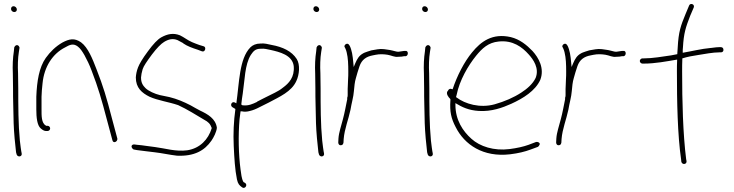

<svg xmlns="http://www.w3.org/2000/svg" viewBox="-20 -740 3661 957"><path d="M35 -695C35 -687 43 -680 51 -680C59 -680 64 -685 64 -693C64 -701 56 -709 48 -709C40 -709 35 -704 35 -695ZM44 -373C44 -350 45 -326 45 -299C45 -272 45 -246 46 -216L48 -126C49 -86 56 -12 60 19L63 30C68 45 92 42 88 24L86 14C85 7 82 -11 79 -39C71 -121 71 -213 71 -299C71 -325 70 -350 70 -374C68 -412 69 -450 74 -481L77 -500C78 -503 76 -507 74 -510C65 -521 54 -512 51 -504L49 -484C44 -452 42 -413 44 -373ZM70 -371Z M161 -195C161 -155 165 -115 183 -100C193 -91 202 -87 209 -87H217C224 -87 230 -93 230 -100C230 -107 224 -113 217 -113H210L209 -114C186 -126 187 -164 187 -195V-258C188 -279 189 -301 192 -324C200 -408 243 -473 305 -504C326 -516 345 -526 368 -508C380 -499 390 -484 401 -465C413 -443 426 -417 437 -387C470 -301 485 -249 514 -139L540 -42C544 -22 567 -34 565 -49L539 -146C510 -258 495 -308 461 -395C441 -447 419 -503 384 -529C351 -552 325 -546 291 -528C258 -509 230 -482 208 -451C175 -404 164 -336 161 -258ZM305 -504Z M640 -18C630 -11 640 3 646 5L662 8C690 11 720 16 751 19C787 23 826 32 862 36C949 40 1000 10 1034 -39C1045 -55 1059 -82 1061 -103C1055 -149 1015 -171 977 -189C962 -196 947 -206 930 -215C897 -232 862 -247 825 -256L777 -266C752 -272 720 -286 705 -301C692 -314 683 -328 683 -353V-354C684 -366 686 -379 691 -395C696 -411 712 -434 737 -468C762 -501 783 -522 798 -531C819 -544 841 -550 865 -540L893 -525V-524C913 -510 938 -501 966 -492L987 -484C1003 -479 1009 -505 996 -509L973 -516C960 -521 948 -525 937 -530C914 -540 898 -554 877 -564C844 -577 815 -571 784 -554C766 -544 744 -521 717 -484C690 -448 674 -420 668 -404C661 -386 658 -369 657 -354C657 -302 687 -277 725 -258C767 -239 821 -232 868 -216C912 -196 959 -166 998 -143C1017 -133 1028 -123 1035 -103V-100C1018 -45 977 -1 914 9C856 17 802 -1 753 -7C723 -10 693 -16 666 -18H665L650 -20C647 -20 643 -20 640 -18ZM657 -354ZM662 8ZM862 36H863ZM877 -564Z M1138 -206 1153 -197V-194C1145 -137 1142 -75 1145 -12C1148 49 1151 105 1161 154C1166 177 1173 184 1187 194C1201 204 1216 182 1202 172L1193 167V166C1184 151 1182 125 1179 105C1169 30 1167 -65 1174 -146L1179 -185H1186C1198 -182 1212 -183 1226 -187C1240 -190 1257 -197 1274 -206C1289 -214 1305 -221 1320 -229C1374 -258 1433 -283 1457 -336C1472 -367 1477 -418 1459 -446C1434 -485 1389 -506 1334 -516C1315 -520 1299 -525 1278 -523C1256 -523 1239 -515 1228 -504C1172 -447 1173 -328 1158 -225L1151 -229C1135 -237 1125 -215 1138 -206ZM1183 -219V-222C1185 -239 1187 -257 1190 -274C1200 -340 1200 -418 1230 -466C1242 -483 1251 -497 1279 -497C1299 -499 1312 -494 1329 -491C1373 -481 1437 -466 1444 -411C1449 -355 1420 -325 1390 -303C1366 -283 1336 -272 1308 -257C1293 -249 1277 -242 1261 -233V-232C1240 -222 1219 -212 1191 -215C1188 -215 1185 -216 1183 -219ZM1190 -210H1191ZM1278 -497H1279ZM1390 -298Z M1542 -695C1542 -687 1550 -680 1558 -680C1566 -680 1571 -685 1571 -693C1571 -701 1563 -709 1555 -709C1547 -709 1542 -704 1542 -695ZM1551 -373C1551 -350 1552 -326 1552 -299C1552 -272 1552 -246 1553 -216L1555 -126C1556 -86 1563 -12 1567 19L1570 30C1575 45 1599 42 1595 24L1593 14C1592 7 1589 -11 1586 -39C1578 -121 1578 -213 1578 -299C1578 -325 1577 -350 1577 -374C1575 -412 1576 -450 1581 -481L1584 -500C1585 -503 1583 -507 1581 -510C1572 -521 1561 -512 1558 -504L1556 -484C1551 -452 1549 -413 1551 -373ZM1577 -371Z M1666 -30C1666 -22 1671 -16 1677 -16C1687 -16 1690 -20 1692 -29L1693 -47C1697 -97 1717 -145 1727 -193C1732 -225 1742 -257 1744 -286C1746 -308 1748 -332 1754 -351L1762 -379L1772 -410C1783 -442 1805 -458 1838 -464L1853 -467C1872 -471 1894 -470 1912 -467C1931 -464 1947 -454 1965 -457H1966C1975 -457 1989 -458 1995 -460H2003C2017 -463 2016 -490 2000 -486H1993C1984 -484 1975 -484 1966 -482H1965C1960 -482 1956 -483 1952 -484L1936 -488C1929 -490 1922 -491 1915 -492L1894 -495C1872 -498 1851 -492 1831 -489L1812 -483C1805 -480 1796 -478 1790 -474C1770 -463 1761 -448 1751 -425L1743 -406L1741 -427C1738 -462 1734 -491 1722 -514H1721C1714 -532 1691 -516 1698 -504H1699C1702 -496 1705 -492 1708 -479C1715 -451 1716 -418 1716 -384C1716 -370 1716 -357 1715 -346C1715 -327 1713 -312 1713 -297V-279C1713 -273 1714 -256 1710 -252V-250L1711 -249V-247C1704 -213 1698 -178 1689 -145C1681 -113 1669 -80 1667 -50ZM1727 -188Z M2084 -695C2084 -687 2092 -680 2100 -680C2108 -680 2113 -685 2113 -693C2113 -701 2105 -709 2097 -709C2089 -709 2084 -704 2084 -695ZM2093 -373C2093 -350 2094 -326 2094 -299C2094 -272 2094 -246 2095 -216L2097 -126C2098 -86 2105 -12 2109 19L2112 30C2117 45 2141 42 2137 24L2135 14C2134 7 2131 -11 2128 -39C2120 -121 2120 -213 2120 -299C2120 -325 2119 -350 2119 -374C2117 -412 2118 -450 2123 -481L2126 -500C2127 -503 2125 -507 2123 -510C2114 -521 2103 -512 2100 -504L2098 -484C2093 -452 2091 -413 2093 -373ZM2119 -371Z M2210 -285C2203 -272 2214 -257 2224 -247L2225 -245V-240C2221 -183 2229 -149 2251 -107C2295 -19 2388 45 2523 29C2564 24 2596 16 2623 6L2661 -8C2664 -10 2667 -13 2669 -18C2675 -27 2661 -35 2651 -32L2614 -18C2589 -9 2558 -2 2520 3C2442 13 2372 -10 2330 -48C2287 -86 2250 -142 2250 -217V-226C2283 -206 2316 -190 2367 -187C2429 -183 2485 -203 2529 -223C2588 -250 2648 -287 2673 -342C2695 -399 2665 -452 2634 -486C2605 -516 2571 -544 2526 -555C2434 -576 2377 -533 2333 -479C2294 -432 2258 -362 2236 -295C2223 -300 2217 -297 2211 -285ZM2253 -256 2256 -267C2270 -339 2314 -414 2353 -462C2383 -499 2414 -528 2465 -533C2536 -541 2583 -505 2615 -469C2638 -444 2669 -400 2650 -352C2636 -322 2607 -297 2579 -279C2541 -254 2495 -234 2445 -220C2372 -200 2298 -222 2256 -254ZM2256 -267ZM2579 -279ZM2673 -342Z M2752 -30C2752 -22 2757 -16 2763 -16C2773 -16 2776 -20 2778 -29L2779 -47C2783 -97 2803 -145 2813 -193C2818 -225 2828 -257 2830 -286C2832 -308 2834 -332 2840 -351L2848 -379L2858 -410C2869 -442 2891 -458 2924 -464L2939 -467C2958 -471 2980 -470 2998 -467C3017 -464 3033 -454 3051 -457H3052C3061 -457 3075 -458 3081 -460H3089C3103 -463 3102 -490 3086 -486H3079C3070 -484 3061 -484 3052 -482H3051C3046 -482 3042 -483 3038 -484L3022 -488C3015 -490 3008 -491 3001 -492L2980 -495C2958 -498 2937 -492 2917 -489L2898 -483C2891 -480 2882 -478 2876 -474C2856 -463 2847 -448 2837 -425L2829 -406L2827 -427C2824 -462 2820 -491 2808 -514H2807C2800 -532 2777 -516 2784 -504H2785C2788 -496 2791 -492 2794 -479C2801 -451 2802 -418 2802 -384C2802 -370 2802 -357 2801 -346C2801 -327 2799 -312 2799 -297V-279C2799 -273 2800 -256 2796 -252V-250L2797 -249V-247C2790 -213 2784 -178 2775 -145C2767 -113 2755 -80 2753 -50ZM2813 -188Z M3169 -436C3169 -429 3176 -423 3182 -423H3190C3245 -423 3302 -434 3355 -443V-437C3354 -420 3354 -402 3354 -383C3354 -235 3357 -69 3375 56L3376 66C3380 83 3404 80 3402 63L3400 53C3384 -74 3380 -236 3380 -383C3380 -404 3380 -426 3381 -446V-449C3406 -457 3434 -462 3461 -466C3491 -471 3535 -479 3564 -479H3573C3581 -479 3586 -484 3586 -491C3586 -500 3581 -505 3573 -505H3564C3558 -505 3545 -504 3524 -501H3523C3476 -497 3425 -484 3383 -477V-483C3383 -490 3383 -497 3384 -503C3388 -575 3398 -604 3420 -661L3438 -703C3444 -719 3421 -727 3415 -713L3397 -670C3373 -612 3362 -581 3358 -504V-503C3357 -494 3357 -485 3356 -474V-470C3346 -468 3335 -466 3325 -464C3283 -458 3232 -449 3189 -449H3182C3175 -449 3169 -442 3169 -436Z"/></svg>

Font: Stray Cat
Style: Lt
Weight: 300
Version: Version 1.0